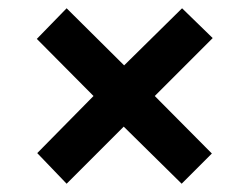

<svg xmlns="http://www.w3.org/2000/svg" viewBox="-20 -585 603 464"><path d="M141 -141 70 -215 206 -353 69 -491 141 -565 280 -427 420 -565 494 -493 354 -353 492 -214 419 -141 279 -279Z"/></svg>

Font: Noto Sans Mono SemiCondensed
Style: Bold
Weight: 700
Width: 4
Designer: Monotype Design Team
Foundry: Monotype Imaging Inc.
Version: Version 2.014